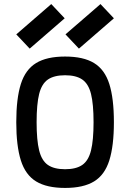

<svg xmlns="http://www.w3.org/2000/svg" viewBox="-20 -910 640 944"><path d="M300 14Q210 14 157.5 -18Q105 -50 82.5 -121.5Q60 -193 60 -309Q60 -426 82.5 -497Q105 -568 157.5 -600Q210 -632 300 -632Q390 -632 442.5 -600Q495 -568 517.5 -497Q540 -426 540 -309Q540 -193 517.5 -121.5Q495 -50 442.5 -18Q390 14 300 14ZM300 -78Q354 -78 384.5 -99Q415 -120 427.5 -170.5Q440 -221 440 -309Q440 -398 427.5 -448Q415 -498 384.5 -519Q354 -540 300 -540Q246 -540 215.5 -519Q185 -498 172.5 -448Q160 -398 160 -309Q160 -221 172.5 -170.5Q185 -120 215.5 -99Q246 -78 300 -78ZM368 -671 302 -741 474 -890 540 -820ZM126 -671 60 -741 232 -890 298 -820Z"/></svg>

Font: Victor Mono Thin
Style: Regular
Weight: 100
Monospace: yes
Designer: Rune Bjørnerås
Version: Version 1.561;gftools[0.9.30]